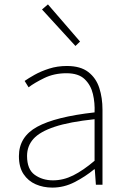

<svg xmlns="http://www.w3.org/2000/svg" viewBox="-20 -840 576 873"><path d="M218 13Q177 13 142.5 -2Q108 -17 87 -48.5Q66 -80 66 -130Q66 -218 149 -263.5Q232 -309 410 -329Q412 -372 402.5 -412.5Q393 -453 365 -480Q337 -507 282 -507Q226 -507 181 -485Q136 -463 110 -443L92 -472Q109 -484 137.5 -500Q166 -516 203.5 -528Q241 -540 284 -540Q346 -540 381.5 -512.5Q417 -485 431.5 -440Q446 -395 446 -341V0H416L411 -70H408Q368 -37 319.5 -12Q271 13 218 13ZM221 -20Q268 -20 313 -42.5Q358 -65 410 -109V-298Q296 -286 228.5 -263.5Q161 -241 132 -208.5Q103 -176 103 -131Q103 -70 138 -45Q173 -20 221 -20ZM323 -631 171 -797 198 -820 344 -651Z"/></svg>

Font: Noto Sans TC Thin
Style: Regular
Weight: 100
Designer: Ryoko NISHIZUKA 西塚涼子 (kana, bopomofo & ideographs); Paul D. Hunt (Latin, Greek & Cyrillic); Sandoll Communications 산돌커뮤니
Foundry: Adobe
Version: Version 2.004-H2;hotconv 1.0.118;makeotfexe 2.5.65603